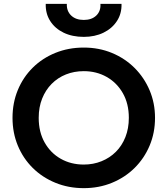

<svg xmlns="http://www.w3.org/2000/svg" viewBox="-20 -962 870 997"><path d="M415 15Q335.5 15 267.8 -12.8Q200 -40.5 150 -90Q100 -139.5 72.5 -206Q45 -272.5 45 -350Q45 -428 72.5 -494.5Q100 -561 150 -610.5Q200 -660 267.8 -687.5Q335.5 -715 415 -715Q494 -715 561.5 -687Q629 -659 679 -609Q729 -559 757 -492.8Q785 -426.5 785 -350Q785 -272.5 757 -206Q729 -139.5 679 -90Q629 -40.5 561.5 -12.8Q494 15 415 15ZM415 -107.5Q464.5 -107.5 507.2 -124.8Q550 -142 581.8 -173.8Q613.5 -205.5 631.2 -250.2Q649 -295 649 -350Q649 -423.5 618 -478Q587 -532.5 534 -562.5Q481 -592.5 415 -592.5Q365 -592.5 322.5 -575.5Q280 -558.5 248.2 -526.5Q216.5 -494.5 198.8 -450Q181 -405.5 181 -350Q181 -276.5 211.8 -222Q242.5 -167.5 295.5 -137.5Q348.5 -107.5 415 -107.5ZM415 -770.5Q355.5 -770.5 310.5 -792.2Q265.5 -814 240.8 -852.8Q216 -891.5 217.5 -942H327Q325.5 -904.5 349.5 -881.5Q373.5 -858.5 415 -858.5Q456.5 -858.5 480.2 -881.5Q504 -904.5 501.5 -942H611Q612.5 -891.5 587.2 -852.8Q562 -814 517.2 -792.2Q472.5 -770.5 415 -770.5Z"/></svg>

Font: Geologica Cursive Medium
Style: Regular
Weight: 500
Designer: Sindre Bremnes, Frode Helland
Foundry: Monokrom Skriftforlag AS
Version: Version 1.010;gftools[0.9.28]